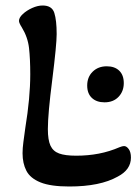

<svg xmlns="http://www.w3.org/2000/svg" viewBox="-20 -665 506 698"><path d="M232 13Q164 13 127 -2Q90 -17 76 -44Q62 -71 62 -108Q62 -126 65 -148.5Q68 -171 72 -200Q90 -310 90 -395Q90 -451 85.5 -490.5Q81 -530 59 -566Q55 -572 52 -578.5Q49 -585 49 -589Q49 -601 63 -614Q77 -627 97 -636Q117 -645 135 -645Q169 -645 177.5 -618Q186 -591 186 -541Q186 -522 182 -480.5Q178 -439 170 -375Q162 -313 158 -268Q154 -223 154 -196Q154 -156 163.5 -135.5Q173 -115 195 -107Q217 -99 257 -99Q300 -99 339 -106.5Q378 -114 415 -130Q420 -132 424 -133Q428 -134 431 -134Q440 -134 448 -123Q456 -112 456 -92Q456 -48 408 -23Q344 13 232 13ZM360 -293Q331 -293 314 -309Q297 -325 297 -354Q297 -385 317 -404.5Q337 -424 368 -424Q397 -424 413.5 -408Q430 -392 430 -363Q430 -333 411 -313Q392 -293 360 -293Z"/></svg>

Font: Akaya Kanadaka
Style: Regular
Weight: 400
Designer: Vaishnavi Murthy Yerkadithaya, Juan Luis Blanco Aristondo
Version: Version 1.002; ttfautohint (v1.8.3)